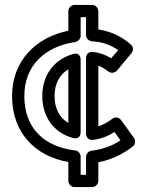

<svg xmlns="http://www.w3.org/2000/svg" viewBox="-20 -699 591 781"><path d="M308 -162V-455C308 -457 309 -489 276 -479C198 -456 152 -392 152 -308C152 -225 198 -159 276 -138C279 -137 308 -129 308 -162ZM258 -199C223 -219 202 -256 202 -308C202 -360 223 -396 258 -417ZM446 -162 470 -128C434 -104 394 -91 353 -86C340 -85 330 -72 330 -61V12H308V-62C308 -75 297 -86 286 -87C159 -102 79 -178 79 -308C79 -434 164 -510 286 -528C298 -530 308 -541 308 -553V-629H330V-556C330 -542 342 -532 354 -531C398 -529 434 -514 461 -495L432 -462C409 -476 385 -485 358 -488C347 -489 330 -484 330 -463V-155C330 -144 337 -128 357 -130C391 -133 422 -147 446 -162ZM472 -211C463 -223 448 -224 437 -216C420 -203 401 -192 380 -185V-432C393 -427 407 -419 421 -408C431 -400 447 -402 456 -412L515 -483C523 -493 523 -508 513 -517C481 -546 437 -571 380 -579V-654C380 -665 370 -679 355 -679H283C272 -679 258 -669 258 -654V-574C129 -548 29 -454 29 -308C29 -160 122 -64 258 -40V37C258 48 268 62 283 62H355C366 62 380 52 380 37V-39C429 -48 480 -71 521 -104C530 -111 533 -127 525 -138Z"/></svg>

Font: Falling Sky
Style: ExtOu
Weight: 400
Designer: Paul D. Hunt
Foundry: Adobe Systems Incorporated
Version: Version 1.02